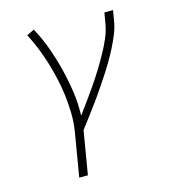

<svg xmlns="http://www.w3.org/2000/svg" viewBox="-110 -617 821 922"><g transform="rotate(-15 300.0 -156.5)"><path d="M170 215 207 -6Q214 -52 213 -96.5Q212 -141 206.5 -184.5Q201 -228 191.5 -270Q182 -312 169.5 -353Q157 -394 141 -433.5Q125 -473 106 -510L143 -528Q171 -477 191 -422Q211 -367 225.5 -309.5Q240 -252 249 -192Q258 -132 256 -70Q279 -101 302 -133Q325 -165 347 -197Q369 -229 389 -261.5Q409 -294 428 -328Q447 -362 462 -397Q477 -432 483 -468L492 -520H535L526 -468Q521 -436 508 -404.5Q495 -373 479.5 -342.5Q464 -312 446.5 -282.5Q429 -253 410 -224.5Q391 -196 372 -167.5Q353 -139 332 -111Q311 -83 290.5 -55Q270 -27 249 0L213 215Z"/></g></svg>

Font: Iosevka Extralight Extended
Style: Italic
Weight: 200
Width: 7
Italic angle: -9°
Monospace: yes
Designer: Belleve Invis
Foundry: Belleve Invis
Version: Version 32.5.0; ttfautohint (v1.8.4)